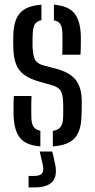

<svg xmlns="http://www.w3.org/2000/svg" viewBox="-20 -627 410 831"><path d="M38.8 -126.3Q38.3 -149.5 38.4 -170.2Q38.5 -191 39.8 -211.5H116.5Q115 -180.5 115.3 -157.6Q115.6 -134.7 115.7 -117.6Q116.3 -91.4 125.3 -78.3Q134.2 -65.2 154.7 -60.9V6.6Q92.4 1.8 66.8 -29.9Q41.2 -61.5 38.8 -126.3ZM208.7 6.6V-60.2Q231.7 -64.3 242.1 -77.7Q252.5 -91.2 253.3 -118.2Q253.7 -132.7 253.7 -142.5Q253.7 -152.2 253.7 -161.3Q253.7 -170.4 253.3 -182.8Q252.5 -216.5 243.4 -232.9Q234.4 -249.2 206.7 -257.8L150 -273.6Q109.9 -285.3 85.5 -302.7Q61.2 -320.1 50 -348.1Q38.7 -376.1 37.6 -420.1Q37.2 -437.1 37.2 -448.5Q37.2 -459.9 37.6 -472.7Q38.7 -538.4 66.1 -570.1Q93.4 -601.9 159.3 -606.6V-539.6Q139.6 -535.5 131.1 -522.5Q122.7 -509.5 121.8 -483.6Q121.4 -474.9 120.9 -460.7Q120.4 -446.4 120.8 -428.3Q121.6 -393.8 129.6 -373.1Q137.6 -352.4 168.7 -343.7L221.6 -329.9Q279 -315.4 306.4 -282.8Q333.9 -250.3 333.9 -185.6Q333.9 -168.4 333.7 -155.2Q333.5 -142 332.7 -124.3Q331.1 -60.1 303.3 -29.1Q275.5 1.9 208.7 6.6ZM249.5 -390.1Q250.4 -405.8 250.4 -423.5Q250.5 -441.2 250.4 -457.2Q250.4 -473.1 249.9 -484Q249.3 -509.4 241.3 -522.3Q233.4 -535.2 213.4 -539V-606.6Q274.6 -601.8 301 -570.5Q327.4 -539.3 329.8 -474.2Q329.9 -466.6 329.9 -450.9Q329.9 -435.2 329.6 -418.3Q329.3 -401.5 328 -390.1ZM103.7 184.1V134.4H128.6Q153.3 134.4 162 123.1Q170.7 111.8 165.1 85.9L151.9 29H206.5L219.2 85.9Q228.6 135.6 206.3 159.9Q183.9 184.1 129 184.1Z"/></svg>

Font: Big Shoulders Stencil Text SC Thin
Style: Regular
Weight: 100
Designer: Patric King
Foundry: XO Type Co
Version: Version 2.001